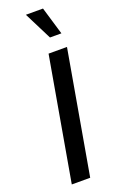

<svg xmlns="http://www.w3.org/2000/svg" viewBox="-171 -937 599 980"><g transform="rotate(-20 129.0 -447.0)"><path d="M37 0 154 -668H254L137 0ZM189 -743 113 -894H206L251 -743Z"/></g></svg>

Font: Gantari Medium
Style: Italic
Weight: 500
Italic angle: -10°
Designer: Anugrah Pasau
Foundry: Lafontype
Version: Version 1.000